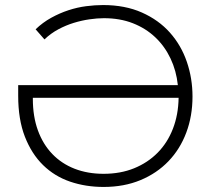

<svg xmlns="http://www.w3.org/2000/svg" viewBox="-20 -730 833 760"><path d="M390 10Q319 10 257.5 -11Q196 -32 150.5 -76.5Q105 -121 78.5 -189Q52 -257 52 -351V-393H684Q678 -450 655 -498.5Q632 -547 594.5 -582.5Q557 -618 506 -638Q455 -658 391 -658Q365 -658 334 -653.5Q303 -649 272 -639.5Q241 -630 211 -614Q181 -598 156 -574L121 -614Q149 -641 182.5 -659.5Q216 -678 251 -689.5Q286 -701 321 -705.5Q356 -710 388 -710Q475 -710 541.5 -680.5Q608 -651 652.5 -601Q697 -551 719.5 -485.5Q742 -420 742 -348Q742 -271 717.5 -205.5Q693 -140 647 -92Q601 -44 536 -17Q471 10 390 10ZM390 -42Q457 -42 511 -64Q565 -86 604 -125.5Q643 -165 664.5 -220.5Q686 -276 687 -343H110V-339Q110 -269 130 -214Q150 -159 187 -120.5Q224 -82 275.5 -62Q327 -42 390 -42Z"/></svg>

Font: Tilda Sans Light
Style: Regular
Weight: 300
Designer: ParaType Ltd
Foundry: ParaType Ltd
Version: Version 1.009